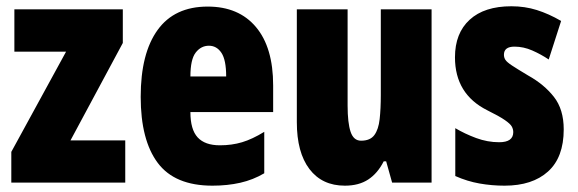

<svg xmlns="http://www.w3.org/2000/svg" viewBox="-20 -583 1844 613"><path d="M379.9 0H16.1V-98.1L190.9 -418H25.9V-553.2H372.1V-445.8L205.1 -134.8H379.9Z M643.1 -562Q742.2 -562 797.1 -496.8Q852.1 -431.6 852.1 -310.1V-225.1H587.9Q587.9 -169.4 611.1 -144.3Q634.3 -119.1 682.1 -119.1Q720.2 -119.1 752.9 -128.9Q785.6 -138.7 823.7 -162.1V-29.8Q788.1 -8.8 747.1 0.5Q706.1 9.8 658.2 9.8Q538.1 9.8 483.6 -63Q429.2 -135.7 429.2 -273.9Q429.2 -412.6 483.2 -487.3Q537.1 -562 643.1 -562ZM647 -437Q621.6 -437 604.7 -415Q587.9 -393.1 587.9 -338.9H702.1Q702.1 -391.6 687 -414.3Q671.9 -437 647 -437Z M1357.9 -553.2V0H1231.9L1212.9 -67.9H1205.1Q1185.5 -29.3 1155.5 -9.8Q1125.5 9.8 1081.1 9.8Q1008.3 9.8 968 -43.2Q927.7 -96.2 927.7 -192.9V-553.2H1089.8V-246.1Q1089.8 -190.4 1099.4 -162.1Q1108.9 -133.8 1132.8 -133.8Q1162.1 -133.8 1175.3 -151.9Q1188.5 -169.9 1192.1 -202.6Q1195.8 -235.4 1195.8 -279.8V-553.2Z M1779.8 -169.9Q1779.8 -80.6 1729.7 -35.4Q1679.7 9.8 1590.8 9.8Q1550.3 9.8 1511.2 2.9Q1472.2 -3.9 1433.6 -21V-173.8Q1463.9 -155.8 1500.2 -142.3Q1536.6 -128.9 1573.7 -128.9Q1618.7 -128.9 1618.7 -161.1Q1618.7 -170.4 1614 -179Q1609.4 -187.5 1591.8 -199.7Q1574.2 -211.9 1535.6 -231Q1432.6 -282.7 1432.6 -399.9Q1432.6 -477.1 1479.5 -520Q1526.4 -563 1612.8 -563Q1655.8 -563 1693.8 -551Q1731.9 -539.1 1771.5 -516.1L1731.9 -393.1Q1707 -409.7 1679.2 -421.9Q1651.4 -434.1 1622.6 -434.1Q1588.9 -434.1 1588.9 -408.2Q1588.9 -399.4 1593.5 -392.1Q1598.1 -384.8 1614.7 -373.8Q1631.3 -362.8 1666.5 -341.8Q1717.3 -313.5 1748.5 -273.7Q1779.8 -233.9 1779.8 -169.9Z"/></svg>

Font: Open Sans Condensed ExtraBold
Style: Regular
Weight: 800
Width: 3
Designer: Monotype Design Team
Foundry: Monotype Imaging Inc.
Version: Version 3.000; ttfautohint (v1.8.4)